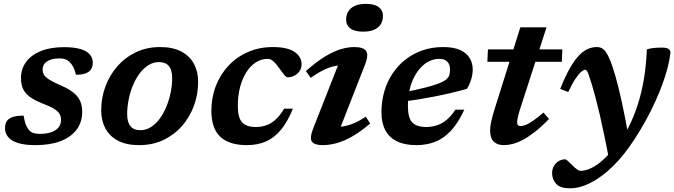

<svg xmlns="http://www.w3.org/2000/svg" viewBox="-20 -756 3569 1016"><path d="M105 -144Q109.5 -117 115.5 -99.8Q121.5 -82.5 132 -69.5Q143 -56.5 156.8 -52Q170.5 -47.5 190.5 -47.5Q225 -47.5 250 -56Q275 -64.5 289 -81Q303 -97.5 303 -121Q303 -139 295.2 -152.8Q287.5 -166.5 266.2 -180Q245 -193.5 202.5 -209.5Q161 -226 136.5 -244.5Q112 -263 101.5 -286.5Q91 -310 91 -342Q91 -391.5 118.2 -428.5Q145.5 -465.5 196.5 -486Q247.5 -506.5 319.5 -506.5Q372 -506.5 405.5 -496.5Q439 -486.5 455 -468Q471 -449.5 471 -424Q471 -404 462 -389.8Q453 -375.5 433.2 -368Q413.5 -360.5 382 -360.5Q376.5 -383.5 369 -398.8Q361.5 -414 350.5 -425.5Q339.5 -437 326.2 -442Q313 -447 296 -447Q252.5 -447 229 -431.2Q205.5 -415.5 205.5 -388Q205.5 -373.5 212.2 -361Q219 -348.5 240.2 -335Q261.5 -321.5 304 -303Q347 -284.5 371 -264Q395 -243.5 405 -219.2Q415 -195 415 -165Q415 -109 385 -69.5Q355 -30 299.8 -9Q244.5 12 168.5 12Q109 12 73.5 0.2Q38 -11.5 22.2 -32Q6.5 -52.5 6.5 -77Q6.5 -99 15.2 -113.8Q24 -128.5 45.5 -136.2Q67 -144 105 -144Z M827 -507Q895.5 -507 940 -483Q984.5 -459 1006.5 -417.8Q1028.5 -376.5 1028.5 -322.5Q1028.5 -256.5 1006.2 -196.2Q984 -136 942.8 -89Q901.5 -42 844.2 -15Q787 12 716.5 12Q648.5 12 603.8 -11.8Q559 -35.5 537.2 -77.2Q515.5 -119 515.5 -172Q515.5 -238 537.8 -298.2Q560 -358.5 601.2 -405.5Q642.5 -452.5 699.8 -479.8Q757 -507 827 -507ZM722.5 -67Q752.5 -67 778.2 -83.2Q804 -99.5 824.8 -127.5Q845.5 -155.5 860.2 -191Q875 -226.5 883 -265.8Q891 -305 891 -343.5Q891 -386.5 873.2 -407Q855.5 -427.5 821.5 -427.5Q791.5 -427.5 765.5 -411.2Q739.5 -395 718.8 -367.2Q698 -339.5 683.2 -303.8Q668.5 -268 660.8 -229Q653 -190 653 -151.5Q653 -108.5 670.8 -87.8Q688.5 -67 722.5 -67Z M1397 -444.5Q1362 -444.5 1333 -425.5Q1304 -406.5 1282.8 -372.5Q1261.5 -338.5 1250 -293.5Q1238.5 -248.5 1238.5 -196.5Q1238.5 -133 1261.2 -108.5Q1284 -84 1334 -84Q1364.5 -84 1390.5 -93.5Q1416.5 -103 1439.8 -124.5Q1463 -146 1483.5 -181H1530Q1502.5 -113 1467.5 -70.2Q1432.5 -27.5 1388 -7.8Q1343.5 12 1286 12Q1192 12 1145.2 -32.8Q1098.5 -77.5 1098.5 -169Q1098.5 -240 1122.2 -301.2Q1146 -362.5 1189.5 -408.8Q1233 -455 1292.8 -481Q1352.5 -507 1424 -507Q1502 -507 1539 -481Q1576 -455 1576 -416.5Q1576 -386 1553.8 -366.5Q1531.5 -347 1502.5 -347Q1494.5 -347 1483.2 -360.8Q1472 -374.5 1456.5 -396.5Q1441.5 -418.5 1426.8 -431.5Q1412 -444.5 1397 -444.5Z M1638.5 -79.5 1784.5 -450.5 1813.5 -411Q1783.5 -412.5 1754.5 -407Q1725.5 -401.5 1693.8 -386.2Q1662 -371 1624.5 -344L1598.5 -380Q1656.5 -431 1702.5 -458.5Q1748.5 -486 1785.8 -496.5Q1823 -507 1854 -507Q1905 -507 1918 -485.2Q1931 -463.5 1912 -415L1766 -42L1734 -84.5Q1765.5 -82.5 1794.8 -87Q1824 -91.5 1853.8 -104.2Q1883.5 -117 1915.5 -138.5L1939 -102.5Q1888 -59 1843.5 -33.8Q1799 -8.5 1760.5 1.8Q1722 12 1688.5 12Q1643 12 1630.2 -7.2Q1617.5 -26.5 1638.5 -79.5ZM1811.5 -652Q1811.5 -676.5 1822.8 -695.2Q1834 -714 1857.2 -724.8Q1880.5 -735.5 1917 -735.5Q1961.5 -735.5 1984 -718.5Q2006.5 -701.5 2006.5 -671.5Q2006.5 -647.5 1995.5 -628.8Q1984.5 -610 1961.2 -599.2Q1938 -588.5 1901 -588.5Q1856.5 -588.5 1834 -605.5Q1811.5 -622.5 1811.5 -652Z M2304 -444.5Q2277.5 -444.5 2253 -433Q2228.5 -421.5 2207.8 -399.8Q2187 -378 2171.2 -347.5Q2155.5 -317 2147 -279Q2138.5 -241 2138.5 -196.5Q2138.5 -133 2161 -108.5Q2183.5 -84 2235 -84Q2265 -84 2292.2 -93Q2319.5 -102 2343.8 -122Q2368 -142 2389.5 -175.5H2437Q2404.5 -105 2365.8 -63.8Q2327 -22.5 2281.8 -5.2Q2236.5 12 2183.5 12Q2122 12 2080.8 -8Q2039.5 -28 2019 -67Q1998.5 -106 1998.5 -162Q1998.5 -220 2013.5 -271.8Q2028.5 -323.5 2057 -366.5Q2085.5 -409.5 2125.8 -441Q2166 -472.5 2216.2 -489.8Q2266.5 -507 2325 -507Q2381.5 -507 2415.8 -491Q2450 -475 2465.8 -448Q2481.5 -421 2481.5 -388Q2481.5 -363 2473.5 -336.2Q2465.5 -309.5 2451 -286Q2409 -274 2365.2 -263.8Q2321.5 -253.5 2277.8 -245Q2234 -236.5 2191 -229.5Q2148 -222.5 2108 -217.5L2111 -266Q2181.5 -280.5 2227.8 -292Q2274 -303.5 2301 -314Q2328 -324.5 2341 -335.5Q2354 -346.5 2357.8 -359.2Q2361.5 -372 2361.5 -389Q2361.5 -406 2355 -418.5Q2348.5 -431 2336 -437.8Q2323.5 -444.5 2304 -444.5Z M2559 -429 2562 -494.5H2955.5L2953 -429ZM2738.5 -198.5Q2729.5 -172.5 2725 -155Q2720.5 -137.5 2718.5 -127Q2716.5 -116.5 2716.5 -110Q2716.5 -97.5 2721.5 -93.2Q2726.5 -89 2736.5 -89Q2747 -89 2762.5 -95.2Q2778 -101.5 2800.8 -117Q2823.5 -132.5 2856 -160.5L2885 -126.5Q2845.5 -85.5 2811.2 -58.8Q2777 -32 2747.8 -16.5Q2718.5 -1 2693.5 5.5Q2668.5 12 2647.5 12Q2612 12 2592.8 -6.5Q2573.5 -25 2573.5 -66Q2573.5 -86 2579.8 -115Q2586 -144 2600 -187.5L2733.5 -611.5H2872Z M2987 -269 2944.5 -285.5Q2971.5 -354 2996.8 -397.2Q3022 -440.5 3045.8 -464.5Q3069.5 -488.5 3092.5 -497.8Q3115.5 -507 3138 -507Q3153.5 -507 3165.2 -500.5Q3177 -494 3187.5 -478.8Q3198 -463.5 3209 -436Q3220.5 -409 3236.5 -353.5Q3252.5 -298 3271.5 -211.5Q3290.5 -125 3311 -4.5L3206.5 107Q3191.5 26.5 3178.2 -37.2Q3165 -101 3153.5 -150.2Q3142 -199.5 3132 -236.8Q3122 -274 3114 -301.5Q3103 -338.5 3096.5 -356.8Q3090 -375 3085.8 -381Q3081.5 -387 3076.5 -387Q3068.5 -387 3055.2 -375.8Q3042 -364.5 3024.8 -338.8Q3007.5 -313 2987 -269ZM3235.5 15 3254.5 4.5Q3286.5 -42 3312 -94.8Q3337.5 -147.5 3356.8 -208.5Q3376 -269.5 3387.8 -340.8Q3399.5 -412 3403 -495Q3420 -500 3440.5 -502.2Q3461 -504.5 3484.5 -504Q3507.5 -504 3518.2 -496.8Q3529 -489.5 3527.5 -475Q3523.5 -439 3512.8 -397.5Q3502 -356 3485.2 -310.2Q3468.5 -264.5 3446.5 -216.2Q3424.5 -168 3397.2 -118.5Q3370 -69 3338.5 -20.5Q3283.5 64.5 3224.5 122.5Q3165.5 180.5 3107 210.5Q3048.5 240.5 2995 240.5Q2945.5 240.5 2923.5 217.2Q2901.5 194 2901.5 159Q2901.5 129 2922 108Q2942.5 87 2971 87Q2975 87 2984.2 95.2Q2993.5 103.5 3006 116Q3018.5 129 3031 138.5Q3043.5 148 3051.5 148Q3076.5 148 3106.8 134.2Q3137 120.5 3170.2 91Q3203.5 61.5 3235.5 15Z"/></svg>

Font: Newsreader 9pt SemiBold
Style: Italic
Weight: 600
Italic angle: -17°
Designer: Hugues Gentile
Foundry: Production Type
Version: Version 1.003